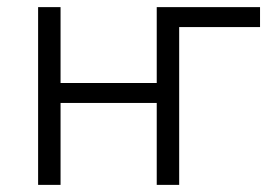

<svg xmlns="http://www.w3.org/2000/svg" viewBox="-20 -519 767 539"><path d="M87 0V-499H150V-286H420V-499H710V-443H483V0H420V-230H150V0Z"/></svg>

Font: Nunitoga
Style: Light
Weight: 300
Designer: Vernon Adams
Foundry: Vernon Adams
Version: Version 1.0